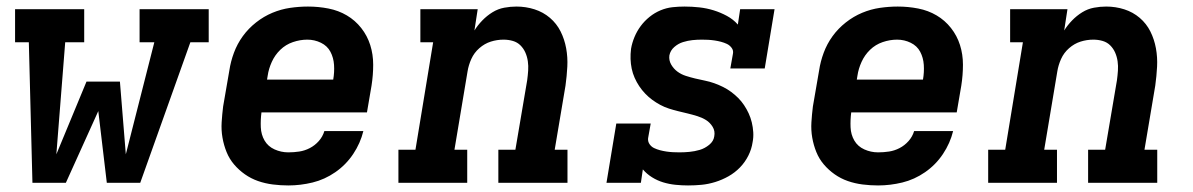

<svg xmlns="http://www.w3.org/2000/svg" viewBox="-20 -558 3640 586"><path d="M79 0 68 -429H26V-530H237V-429H179L152 -87L244 -309H346L364 -87L451 -429H406V-530H617V-429H561L408 0H306L280 -219L181 0Z M860 8Q836 8 812.5 5Q789 2 767.5 -5.5Q746 -13 727.5 -26Q709 -39 694.5 -56Q680 -73 671.5 -94Q663 -115 659 -138Q655 -161 656.5 -185Q658 -209 661 -233L680 -343Q684 -370 694 -397Q704 -424 721 -447.5Q738 -471 761.5 -489.5Q785 -508 811.5 -519Q838 -530 865.5 -534Q893 -538 920 -538Q952 -538 982.5 -532Q1013 -526 1038.5 -511Q1064 -496 1082.5 -472.5Q1101 -449 1110 -420.5Q1119 -392 1119 -360.5Q1119 -329 1114 -297L1100 -215H778Q775 -192 776 -169.5Q777 -147 787.5 -129Q798 -111 818 -102Q838 -93 860 -93Q877 -93 893.5 -95.5Q910 -98 925.5 -106Q941 -114 953 -127.5Q965 -141 970 -158H1089Q1080 -121 1058 -88Q1036 -55 1003.5 -32.5Q971 -10 934 -1Q897 8 860 8ZM795 -315H997Q1001 -338 999.5 -360Q998 -382 988.5 -400Q979 -418 959.5 -427.5Q940 -437 918 -437Q896 -437 874 -429.5Q852 -422 835.5 -406Q819 -390 809.5 -369Q800 -348 797 -327Z M1196 0V-101H1248L1302 -429H1263V-530H1438L1428 -465Q1438 -481 1452 -495.5Q1466 -510 1483 -520.5Q1500 -531 1519 -534.5Q1538 -538 1556 -538Q1585 -538 1611.5 -529.5Q1638 -521 1658.5 -503.5Q1679 -486 1691 -462Q1703 -438 1708 -410.5Q1713 -383 1711.5 -354.5Q1710 -326 1706 -297L1673 -101H1712V0H1501V-101H1553L1589 -313Q1591 -328 1592 -342.5Q1593 -357 1591 -371Q1589 -385 1583.5 -397.5Q1578 -410 1568.5 -419.5Q1559 -429 1545.5 -433Q1532 -437 1517 -437Q1497 -437 1478 -431Q1459 -425 1443 -411Q1427 -397 1418.5 -378Q1410 -359 1407 -340L1367 -101H1406V0Z M2080 8Q2061 8 2041.5 6Q2022 4 2004 -1.5Q1986 -7 1970 -17Q1954 -27 1942 -41L1936 0H1831L1861 -181H1966L1958 -136Q1957 -126 1962.5 -118Q1968 -110 1976.5 -106Q1985 -102 1994.5 -99.5Q2004 -97 2014 -95.5Q2024 -94 2034 -93.5Q2044 -93 2054 -93Q2069 -93 2084.5 -94.5Q2100 -96 2115.5 -100.5Q2131 -105 2144.5 -116Q2158 -127 2160 -142Q2163 -158 2155 -171Q2147 -184 2135 -191.5Q2123 -199 2108.5 -203.5Q2094 -208 2079.5 -211.5Q2065 -215 2050.5 -218.5Q2036 -222 2022 -226.5Q2008 -231 1995 -238Q1982 -245 1970.5 -253.5Q1959 -262 1949 -272.5Q1939 -283 1931 -295Q1923 -307 1917 -320.5Q1911 -334 1908 -348.5Q1905 -363 1904.5 -378Q1904 -393 1906 -409Q1909 -427 1916.5 -445Q1924 -463 1935.5 -478.5Q1947 -494 1962.5 -506.5Q1978 -519 1996 -526.5Q2014 -534 2032.5 -536Q2051 -538 2069 -538Q2092 -538 2114.5 -535.5Q2137 -533 2158 -526.5Q2179 -520 2198.5 -509.5Q2218 -499 2232 -483L2239 -530H2344L2314 -349H2209L2217 -394Q2219 -404 2213 -412Q2207 -420 2198.5 -424Q2190 -428 2180.5 -430.5Q2171 -433 2161 -434.5Q2151 -436 2141.5 -436.5Q2132 -437 2122 -437Q2107 -437 2093 -435.5Q2079 -434 2064.5 -429.5Q2050 -425 2038 -414.5Q2026 -404 2023 -389Q2021 -374 2028.5 -361Q2036 -348 2047.5 -339.5Q2059 -331 2073 -326.5Q2087 -322 2101.5 -318.5Q2116 -315 2131 -312Q2146 -309 2160 -304Q2174 -299 2187 -292.5Q2200 -286 2211.5 -277.5Q2223 -269 2233 -259Q2243 -249 2251 -237Q2259 -225 2265 -212Q2271 -199 2274.5 -184.5Q2278 -170 2279 -154.5Q2280 -139 2277 -124Q2274 -103 2264 -83Q2254 -63 2238.5 -47Q2223 -31 2203.5 -20Q2184 -9 2163 -2.5Q2142 4 2121.5 6Q2101 8 2080 8Z M2660 8Q2636 8 2612.5 5Q2589 2 2567.5 -5.5Q2546 -13 2527.5 -26Q2509 -39 2494.5 -56Q2480 -73 2471.5 -94Q2463 -115 2459 -138Q2455 -161 2456.5 -185Q2458 -209 2461 -233L2480 -343Q2484 -370 2494 -397Q2504 -424 2521 -447.5Q2538 -471 2561.5 -489.5Q2585 -508 2611.5 -519Q2638 -530 2665.5 -534Q2693 -538 2720 -538Q2752 -538 2782.5 -532Q2813 -526 2838.5 -511Q2864 -496 2882.5 -472.5Q2901 -449 2910 -420.5Q2919 -392 2919 -360.5Q2919 -329 2914 -297L2900 -215H2578Q2575 -192 2576 -169.5Q2577 -147 2587.5 -129Q2598 -111 2618 -102Q2638 -93 2660 -93Q2677 -93 2693.5 -95.5Q2710 -98 2725.5 -106Q2741 -114 2753 -127.5Q2765 -141 2770 -158H2889Q2880 -121 2858 -88Q2836 -55 2803.5 -32.5Q2771 -10 2734 -1Q2697 8 2660 8ZM2595 -315H2797Q2801 -338 2799.5 -360Q2798 -382 2788.5 -400Q2779 -418 2759.5 -427.5Q2740 -437 2718 -437Q2696 -437 2674 -429.5Q2652 -422 2635.5 -406Q2619 -390 2609.5 -369Q2600 -348 2597 -327Z M2996 0V-101H3048L3102 -429H3063V-530H3238L3228 -465Q3238 -481 3252 -495.5Q3266 -510 3283 -520.5Q3300 -531 3319 -534.5Q3338 -538 3356 -538Q3385 -538 3411.5 -529.5Q3438 -521 3458.5 -503.5Q3479 -486 3491 -462Q3503 -438 3508 -410.5Q3513 -383 3511.5 -354.5Q3510 -326 3506 -297L3473 -101H3512V0H3301V-101H3353L3389 -313Q3391 -328 3392 -342.5Q3393 -357 3391 -371Q3389 -385 3383.5 -397.5Q3378 -410 3368.5 -419.5Q3359 -429 3345.5 -433Q3332 -437 3317 -437Q3297 -437 3278 -431Q3259 -425 3243 -411Q3227 -397 3218.5 -378Q3210 -359 3207 -340L3167 -101H3206V0Z"/></svg>

Font: Iosevka Slab Extended Oblique
Style: Bold
Weight: 700
Width: 7
Italic angle: -9°
Monospace: yes
Designer: Belleve Invis
Foundry: Belleve Invis
Version: Version 11.1.1; ttfautohint (v1.8.3)